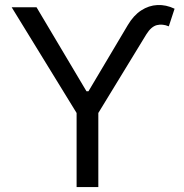

<svg xmlns="http://www.w3.org/2000/svg" viewBox="-20 -757 746 777"><path d="M325.2 -371.1V-387.7H342.8V-371.1ZM27.3 -727.5H127.9L334 -380.9L497.1 -655.3Q520.5 -694.8 551.3 -714.8Q582 -734.9 616.9 -736.6Q651.9 -738.3 686.5 -721.7L663.1 -650.4Q637.7 -661.1 614.7 -655.3Q591.8 -649.4 572.3 -618.2L377.9 -299.8V0H290V-299.8Z"/></svg>

Font: GitLab Sans
Style: Regular
Weight: 400
Designer: Rasmus Andersson
Foundry: Modifications by GitLab B.V., manufactured by rsms
Version: Version 4.000;git-c8fb6b7